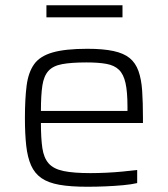

<svg xmlns="http://www.w3.org/2000/svg" viewBox="-20 -704 640 732"><path d="M313 8Q249 8 206.5 0.5Q164 -7 138 -25Q112 -43 98.5 -73.5Q85 -104 80 -148.5Q75 -193 75 -254Q75 -327 81.5 -377.5Q88 -428 110 -459Q132 -490 180.5 -504Q229 -518 313 -518Q373 -518 412.5 -509.5Q452 -501 474.5 -482.5Q497 -464 508 -433Q519 -402 522 -358Q525 -314 525 -255V-235H136Q136 -177 141.5 -139.5Q147 -102 165.5 -81Q184 -60 222 -52Q260 -44 325 -44Q353 -44 385 -45.5Q417 -47 448 -50Q479 -53 503 -56V-6Q482 -1 450 2Q418 5 382.5 6.5Q347 8 313 8ZM466 -262V-297Q466 -354 458.5 -387.5Q451 -421 433.5 -438Q416 -455 385.5 -460.5Q355 -466 310 -466Q252 -466 217 -459.5Q182 -453 164.5 -433.5Q147 -414 141.5 -377.5Q136 -341 136 -281H486ZM157 -638V-684H447V-638Z"/></svg>

Font: Saira SemiExpanded Light
Style: Regular
Weight: 300
Width: 6
Designer: Hector Gatti with collaboration of the Omnibus-Type team
Foundry: Omnibus-Type
Version: Version 1.101